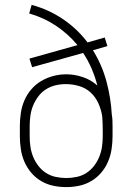

<svg xmlns="http://www.w3.org/2000/svg" viewBox="-20 -755 540 783"><path d="M250 8Q223 8 197 2.5Q171 -3 148 -16.5Q125 -30 107.5 -50.5Q90 -71 79.5 -95.5Q69 -120 65 -146.5Q61 -173 61 -200V-241Q61 -268 65 -294.5Q69 -321 79.5 -345.5Q90 -370 107.5 -390.5Q125 -411 148 -424.5Q171 -438 197 -445Q223 -452 250 -452Q284 -452 318 -440.5Q352 -429 377 -406Q368 -442 353.5 -475.5Q339 -509 319 -539L111 -481L100 -516L296 -571Q258 -617 207.5 -650.5Q157 -684 99 -700L109 -735Q143 -726 175 -711.5Q207 -697 236 -677.5Q265 -658 290.5 -634Q316 -610 337 -582L407 -602L418 -567L359 -550Q377 -521 391 -489Q405 -457 414 -423.5Q423 -390 428.5 -356Q434 -322 436 -287Q438 -276 438.5 -264.5Q439 -253 439 -241V-200Q439 -173 435 -146.5Q431 -120 420.5 -95.5Q410 -71 392.5 -50.5Q375 -30 352 -16.5Q329 -3 303 2.5Q277 8 250 8ZM250 -29Q272 -29 293 -33.5Q314 -38 332 -49.5Q350 -61 363.5 -78.5Q377 -96 385 -116Q393 -136 396 -157Q399 -178 399 -200V-221Q399 -235 398.5 -250Q398 -265 397 -280Q393 -307 381.5 -333Q370 -359 350 -377.5Q330 -396 303 -404Q276 -412 248 -412Q227 -412 206 -407Q185 -402 167 -390.5Q149 -379 136 -361.5Q123 -344 115 -324.5Q107 -305 104 -283.5Q101 -262 101 -241V-200Q101 -178 104 -157Q107 -136 115 -116Q123 -96 136.5 -78.5Q150 -61 168 -49.5Q186 -38 207.5 -33.5Q229 -29 250 -29Z"/></svg>

Font: Zed Sans Extralight
Style: Regular
Weight: 200
Designer: Belleve Invis
Foundry: Belleve Invis
Version: Version 1.0.0; ttfautohint (v1.8.4)